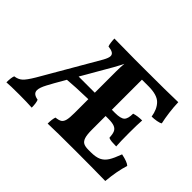

<svg xmlns="http://www.w3.org/2000/svg" viewBox="-129 -947 1218 1218"><g transform="rotate(45 480.5 -338.0)"><path d="M903 2Q787 0 635 0Q456 0 387 3Q387 -36 395 -59Q423 -62 436 -70.5Q449 -79 454.5 -100Q460 -121 460 -165V-289Q340 -286 277 -280Q227 -194 211 -163Q189 -122 189 -99Q189 -82 200.5 -72.5Q212 -63 235 -59Q244 -38 244 3Q198 0 131 0Q47 0 17 3Q17 -39 25 -59Q56 -63 76 -80.5Q96 -98 128 -152L350 -535Q367 -566 367 -582Q367 -597 354 -605Q341 -613 314 -616Q310 -625 307.5 -644Q305 -663 305 -678Q409 -676 491 -676H581Q784 -676 877 -679Q878 -638 884 -591.5Q890 -545 898 -510Q888 -503 865.5 -499Q843 -495 822 -495Q813 -553 781 -585Q749 -617 672 -617H613V-347H642Q692 -347 709 -363Q726 -379 726 -425Q757 -435 797 -435Q794 -396 794 -320Q794 -241 797 -202Q773 -202 756.5 -203.5Q740 -205 728 -210Q726 -242 719 -258.5Q712 -275 693.5 -283Q675 -291 638 -291H613V-168Q613 -123 620.5 -100.5Q628 -78 643.5 -70Q659 -62 687 -62H708Q754 -62 780 -74.5Q806 -87 823 -114Q840 -141 859 -193Q917 -181 934 -164Q912 -96 903 2ZM460 -347V-540Q460 -573 463 -609Q455 -591 430 -546Q399 -492 315 -347Z"/></g></svg>

Font: Vollkorn SC
Style: Bold
Weight: 700
Designer: Friedrich Althausen
Foundry: Friedrich Althausen
Version: Version 4.015